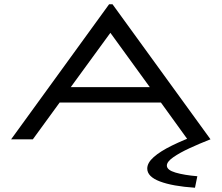

<svg xmlns="http://www.w3.org/2000/svg" viewBox="-20 -654 1040 901"><path d="M860 0 735 -173H260L134 0H32L492 -634H508L968 0ZM498 -500 312 -245H683ZM906 173 895 227Q790 220 730.5 197.5Q671 175 671 137Q671 110 701.5 83Q732 56 787 29Q842 2 913 -24L967 0Q916 20 869.5 41.5Q823 63 793 84Q763 105 763 123Q763 144 804 156Q845 168 906 173Z"/></svg>

Font: Inconsolata UltraExpanded Thin
Style: Regular
Weight: 100
Width: 9
Monospace: yes
Designer: Raph Levien, Cyreal, Brenton Simpson
Foundry: Raph Levien, Cyreal, Google
Version: Version 3.100; ttfautohint (v1.8.4.7-5d5b)